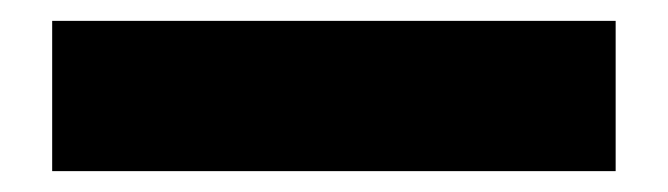

<svg xmlns="http://www.w3.org/2000/svg" viewBox="-20 -442 640 184"><path d="M30 -278V-422H570V-278Z"/></svg>

Font: Martian Mono Condensed
Style: Bold
Weight: 700
Width: 3
Designer: Roman Shamin
Foundry: Evil Martians
Version: Version 1.000